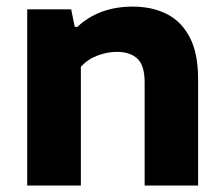

<svg xmlns="http://www.w3.org/2000/svg" viewBox="-20 -576 695 596"><path d="M64.5 0V-547H201L212 -492.5H220Q287.5 -555.5 392 -555.5Q451.5 -555.5 497.2 -532.8Q543 -510 569 -460.2Q595 -410.5 595 -329.5V0H429V-320Q429 -373.5 406.2 -394.2Q383.5 -415 343 -415Q313 -415 282.5 -403.5Q252 -392 231 -368.5V0Z"/></svg>

Font: Encode Sans SmExp
Style: Bold
Weight: 700
Width: 6
Designer: Multiple Designers
Foundry: Impallari Type
Version: Version 3.002; ttfautohint (v1.8.3) -l 8 -r 50 -G 200 -x 14 